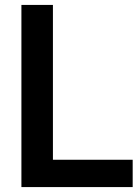

<svg xmlns="http://www.w3.org/2000/svg" viewBox="-20 -760 562 780"><path d="M67 0V-740H195V-111H519V0Z"/></svg>

Font: Encode Sans SC SemiCondensed SemiBold
Style: Regular
Weight: 600
Width: 4
Designer: Multiple Designers
Foundry: Impallari Type
Version: Version 3.002